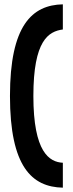

<svg xmlns="http://www.w3.org/2000/svg" viewBox="-20 -715 335 886"><path d="M26 -272C26 54 127 148 270 151V36C208 33 134 -12 134 -272C134 -529 204 -570 270 -579V-695C128 -692 26 -598 26 -272Z"/></svg>

Font: Charger Eco
Style: Regular
Weight: 1000
Designer: Jasper
Foundry: Cannot Into Space Fonts
Version: Version 1.1